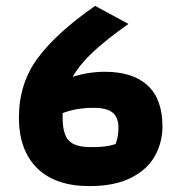

<svg xmlns="http://www.w3.org/2000/svg" viewBox="-20 -630 594 650"><path d="M44 -232Q44 -347 107.5 -433Q171 -519 302 -610L415 -549Q341 -497 296 -455Q251 -413 226 -370Q280 -387 335 -387Q430 -387 480 -340.5Q530 -294 530 -202Q530 -149 505 -103Q480 -57 424.5 -28.5Q369 0 283 0Q167 0 105.5 -61Q44 -122 44 -232ZM371 -142Q381 -166 381 -197Q381 -233 361 -249Q341 -265 297 -265Q238 -265 192 -247V-232Q192 -177 212.5 -154.5Q233 -132 288 -132Q317 -132 333.5 -134Q350 -136 371 -142Z"/></svg>

Font: Athiti
Style: Bold
Weight: 700
Designer: CadsonDemak Team
Foundry: CadsonDemak
Version: Version 1.033